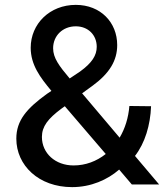

<svg xmlns="http://www.w3.org/2000/svg" viewBox="-20 -757 680 788"><path d="M276 11C353 11 421 -19 469 -61L521 0H633L534 -117C575 -170 597 -243 600 -321L511 -322C507 -273 493 -229 471 -192L317 -374L361 -406C429 -456 461 -508 461 -572C461 -665 393 -737 291 -737C184 -737 106 -659 106 -561C106 -491 145 -439 191 -384L173 -372C90 -312 47 -263 47 -188C47 -78 139 11 276 11ZM152 -195C152 -238 177 -270 232 -311L246 -321L414 -125C376 -95 331 -78 282 -78C207 -78 152 -128 152 -195ZM198 -559C198 -610 237 -649 291 -649C342 -649 377 -613 377 -565C377 -530 358 -499 308 -463L266 -435C223 -486 198 -519 198 -559Z"/></svg>

Font: Wafeq Medium
Style: Regular
Weight: 500
Designer: Rasmus Andersson & Azza Alameddine
Foundry: Google & TypeTogether
Version: Version 3.000;January 28, 2025;FontCreator 15.0.0.3014 64-bi